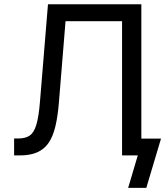

<svg xmlns="http://www.w3.org/2000/svg" viewBox="-20 -748 795 924"><path d="M47.9 0V-81.5H67.4Q101.6 -81.5 122.3 -95.2Q143.1 -108.9 154.8 -147.2Q166.5 -185.5 172.4 -259.3L210.9 -727.5H660.2V0H567.4V-646H295.4L263.2 -251.5Q257.8 -186.5 246.3 -138.9Q234.9 -91.3 213.9 -60.5Q192.9 -29.8 158.9 -14.9Q125 0 74.7 0ZM596.7 156.2 643.1 0H611.3V-81.1H754.9L684.1 156.2Z"/></svg>

Font: Adwaita Sans
Style: Regular
Weight: 400
Designer: Rasmus Andersson
Foundry: rsms
Version: Version 4.001;git-9221beed3